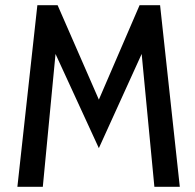

<svg xmlns="http://www.w3.org/2000/svg" viewBox="-20 -720 750 740"><path d="M575 0H673L597 -700H518L361 -336L202 -700H124L47 0H145L194 -512L361 -149L526 -512Z"/></svg>

Font: Cabin Condensed
Style: Regular
Weight: 400
Designer: Pablo Impallari
Foundry: Pablo Impallari. www.impallari.com Igino Marini. www.ikern.com
Version: Version 1.006